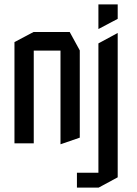

<svg xmlns="http://www.w3.org/2000/svg" viewBox="-20 -654 625 876"><path d="M46 0V-462L133 -508H298L344 -424V-26L257 4H256V-423H134V0ZM331 202V134H429V-456L516 -503H517V155L430 202ZM429 -522V-634H517V-568L430 -522Z"/></svg>

Font: Foldit Thin
Style: Regular
Weight: 400
Version: Version 1.003